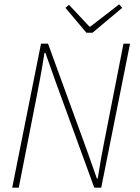

<svg xmlns="http://www.w3.org/2000/svg" viewBox="-20 -860 640 880"><path d="M36 0 168 -660H200L378 -172L424 -42H428Q432 -65 435.5 -87.5Q439 -110 443 -132.5Q447 -155 451.5 -177.5Q456 -200 460 -222L546 -660H576L444 0H412L234 -488L188 -618H184Q179 -587 174 -557.5Q169 -528 163.5 -498.5Q158 -469 152 -438L66 0ZM376 -710 280 -824 296 -838 390 -738H394L526 -840L540 -824L404 -710Z"/></svg>

Font: SourceCodeVF
Style: Italic
Weight: 200
Italic angle: -11°
Monospace: yes
Designer: Paul D. Hunt, Teo Tuominen
Foundry: Adobe
Version: Version 1.026;hotconv 1.1.0;makeotfexe 2.6.0